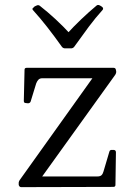

<svg xmlns="http://www.w3.org/2000/svg" viewBox="-20 -769 561 790"><path d="M401 -740Q407 -734 402 -728Q373 -696 345 -658.5Q317 -621 285 -576Q280 -570 272 -570H248Q240 -570 235 -576Q203 -621 174 -658Q145 -695 116 -727Q110 -733 118 -738Q120 -741 123.5 -743Q127 -745 130 -746Q138 -750 144 -745Q176 -720 208.5 -690Q241 -660 272 -626H252Q283 -660 314.5 -690Q346 -720 376 -745Q382 -751 390 -747Q393 -746 395.5 -744Q398 -742 401 -740ZM430 -145Q432 -153 441 -152H449Q457 -151 457 -142L455 -8Q455 0 446 0L67 1Q60 1 57 -8V-13Q56 -20 61 -28L373 -465L377 -447H154Q144 -447 138.5 -441.5Q133 -436 129 -426L106 -351Q103 -344 95 -344L86 -345Q78 -345 78 -354L81 -482Q81 -490 90 -490H447Q456 -490 457 -481L458 -476Q459 -469 454 -461L140 -24L128 -43H381Q392 -43 397.5 -48Q403 -53 406 -64Z"/></svg>

Font: Hahmlet Light
Style: Regular
Weight: 300
Designer: Minjoo Ham & Mark Frömberg
Foundry: hypertype
Version: Version 1.002